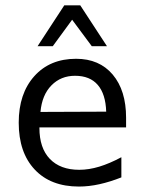

<svg xmlns="http://www.w3.org/2000/svg" viewBox="-20 -684 540 716"><path d="M450.2 -245.1V-209H127V-207Q127 -131.8 166 -91.3Q205.1 -50.8 275.4 -50.8Q311.5 -50.8 350.1 -62.5Q388.7 -74.2 432.6 -97.7V-22.5Q390.6 -5.9 351.1 2.9Q311.5 11.7 274.4 11.7Q168.9 11.7 109.4 -51.8Q49.8 -115.2 49.8 -226.6Q49.8 -335 107.9 -399.9Q166 -464.8 263.7 -464.8Q350.6 -464.8 400.4 -405.8Q450.2 -346.7 450.2 -245.1ZM376 -267.6Q374 -333 344.7 -367.2Q315.4 -401.4 259.8 -401.4Q207 -401.4 171.9 -365.7Q136.7 -330.1 130.9 -266.6ZM219.7 -664.1H279.3L378.9 -511.7H322.3L249 -610.4L176.8 -511.7H120.1Z"/></svg>

Font: BabelStone Irk Bitig Colour
Style: Regular
Weight: 400
Designer: Andrew West
Foundry: BabelStone
Version: Version 1.03 June 7, 2023